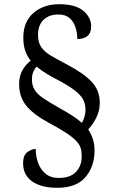

<svg xmlns="http://www.w3.org/2000/svg" viewBox="-20 -780 543 914"><path d="M253 114Q176 114 133 83.5Q90 53 90 -2Q90 -42 111 -56.5Q132 -71 150 -71Q150 -36 161.5 -4.5Q173 27 197 47Q221 67 260 67Q315 67 342 38Q369 9 369 -36Q369 -58 364 -75Q359 -92 343 -109Q327 -126 295.5 -147Q264 -168 211 -196Q135 -238 103 -279.5Q71 -321 71 -380Q71 -417 86.5 -445Q102 -473 126 -491Q109 -513 100 -539Q91 -565 91 -601Q91 -677 139.5 -718.5Q188 -760 262 -760Q338 -760 376 -729Q414 -698 414 -654Q414 -623 396 -608.5Q378 -594 348 -594Q348 -624 339 -651Q330 -678 310.5 -694.5Q291 -711 258 -711Q213 -711 187 -685.5Q161 -660 161 -613Q161 -578 176.5 -555.5Q192 -533 222.5 -515Q253 -497 297 -474Q379 -431 417 -390Q455 -349 455 -291Q455 -253 438.5 -220Q422 -187 400 -164Q413 -144 421.5 -120Q430 -96 430 -63Q430 13 386.5 63.5Q343 114 253 114ZM370 -195Q377 -207 382 -223.5Q387 -240 387 -259Q387 -281 378 -301.5Q369 -322 343.5 -343.5Q318 -365 269 -392Q236 -409 207 -426Q178 -443 154 -463Q145 -453 138.5 -438Q132 -423 132 -402Q132 -375 143.5 -354.5Q155 -334 184.5 -313.5Q214 -293 266 -264Q297 -247 324 -229.5Q351 -212 370 -195Z"/></svg>

Font: Noto Serif Hebrew SemiCondensed
Style: Regular
Weight: 400
Width: 4
Designer: Monotype Design Team
Foundry: Monotype Imaging Inc.
Version: Version 2.004; ttfautohint (v1.8.4.7-5d5b)